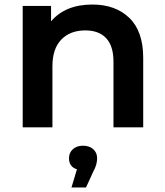

<svg xmlns="http://www.w3.org/2000/svg" viewBox="-20 -561 726 846"><path d="M387 -541Q489 -541 550 -482Q611 -423 611 -306V0H480V-289Q480 -358 448 -392.5Q416 -427 356 -427Q289 -427 250 -386.5Q211 -346 211 -269V0H80V-535H205V-467Q268 -541 387 -541ZM284 136Q284 112 301 96.5Q318 81 346 81Q374 81 391 96.5Q408 112 408 136Q408 165 391 195L359 265H295L319 185Q284 174 284 136Z"/></svg>

Font: Belfius21
Style: Bold
Weight: 700
Designer: Montserrat's base design by Julieta Ulanovsky, modified by Coast SPRL for Belfius Bank NV.
Foundry: Montserrat's base design by Julieta Ulanovsky, modified by Coast SPRL for Belfius Bank NV.
Version: Version 2.000;FEAKit 1.0